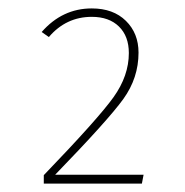

<svg xmlns="http://www.w3.org/2000/svg" viewBox="-20 -758 440 456"><path d="M198 -738Q249 -738 279 -708.5Q309 -679 309 -633Q309 -573 273 -523Q237 -473 111 -343H321L317 -322H84V-342Q213 -476 249.5 -527Q286 -578 286 -632Q286 -672 262.5 -695Q239 -718 198 -718Q137 -718 96 -670L79 -682Q128 -738 198 -738Z"/></svg>

Font: FiraSans
Style: Regular
Weight: 150
Designer: Carrois Corporate & Edenspiekermann AG
Foundry: Carrois Corporate GbR & Edenspiekermann AG
Version: Version 3.106;PS 003.106;hotconv 1.0.70;makeotf.lib2.5.58329